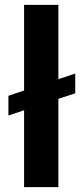

<svg xmlns="http://www.w3.org/2000/svg" viewBox="-20 -770 346 790"><path d="M220.2 -444.3 289.6 -467.3V-386.2L220.2 -363.3V0H79.1V-316.4L14.6 -294.9V-376L79.1 -397.5V-750H220.2Z"/></svg>

Font: MAUL Bold
Style: Bold
Weight: 700
Designer: MAUL
Version: Version 1.0; 2020; ttfautohint (v1.8.3)